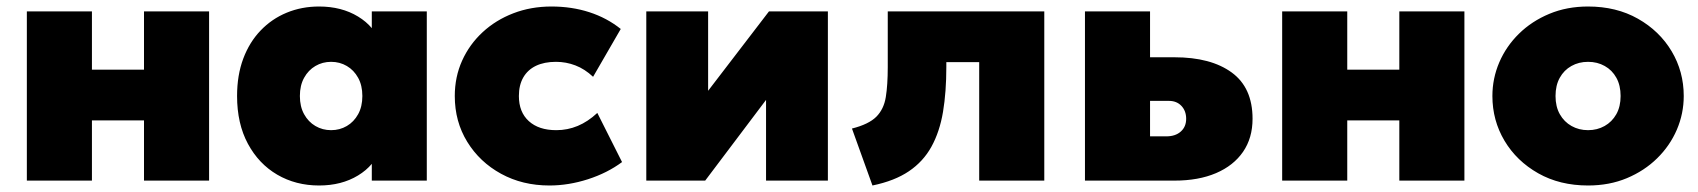

<svg xmlns="http://www.w3.org/2000/svg" viewBox="-20 -555 5218 590"><path d="M62.5 0V-520H262.5V-341H422.5V-520H622.5V0H422.5V-185H262.5V0Z M960.5 15Q889 15 832 -18.2Q775 -51.5 741.8 -113.2Q708.5 -175 708.5 -260Q708.5 -324 727.5 -374.8Q746.5 -425.5 780.8 -461.2Q815 -497 861 -516Q907 -535 960.5 -535Q1029.5 -535 1080.2 -504.2Q1131 -473.5 1149.5 -421L1122.5 -378V-520H1291.5V0H1122.5V-142L1149.5 -99Q1131 -46.5 1080.2 -15.8Q1029.5 15 960.5 15ZM997.5 -155Q1024 -155 1045.8 -167.8Q1067.5 -180.5 1080.5 -204Q1093.5 -227.5 1093.5 -260Q1093.5 -292.5 1080.5 -316Q1067.5 -339.5 1045.8 -352.2Q1024 -365 997.5 -365Q971 -365 949.2 -352.2Q927.5 -339.5 914.5 -316Q901.5 -292.5 901.5 -260Q901.5 -227.5 914.5 -204Q927.5 -180.5 949.2 -167.8Q971 -155 997.5 -155Z M1668.5 15Q1585.5 15 1519.8 -21Q1454 -57 1415.8 -119.2Q1377.5 -181.5 1377.5 -260Q1377.5 -318.5 1400 -368.5Q1422.5 -418.5 1463 -456Q1503.5 -493.5 1557.5 -514.2Q1611.5 -535 1674.5 -535Q1737 -535 1791 -517.5Q1845 -500 1887.5 -466L1802.5 -319Q1777 -343 1748.2 -354Q1719.5 -365 1688.5 -365Q1652.5 -365 1627 -352.8Q1601.5 -340.5 1588 -317Q1574.5 -293.5 1574.5 -260Q1574.5 -210.5 1605 -182.8Q1635.5 -155 1689.5 -155Q1724 -155 1755.2 -168Q1786.5 -181 1815.5 -208L1891.5 -57Q1846.5 -23.5 1786.8 -4.2Q1727 15 1668.5 15Z M1966 0V-520H2156V-276L2343 -520H2524V0H2334V-248L2147 0Z M2661 15 2598 -160Q2649.5 -173 2672.8 -196.2Q2696 -219.5 2702 -256.8Q2708 -294 2708 -349V-520H3189V0H2989V-364H2888V-349Q2888 -272.5 2877.8 -211.2Q2867.5 -150 2842.2 -104.2Q2817 -58.5 2773 -28.8Q2729 1 2661 15Z M3314 0V-520H3514V-136H3564Q3592 -136 3608.5 -150.8Q3625 -165.5 3625 -190Q3625 -214 3610.5 -229.5Q3596 -245 3572 -245H3496V-379H3589Q3701 -379 3765 -332.2Q3829 -285.5 3829 -190Q3829 -131 3799.8 -88.5Q3770.5 -46 3716.8 -23Q3663 0 3589 0Z M3920 0V-520H4120V-341H4280V-520H4480V0H4280V-185H4120V0Z M4860 15Q4773 15 4706.8 -22.5Q4640.5 -60 4603.2 -122.5Q4566 -185 4566 -260Q4566 -314 4587.2 -363.5Q4608.5 -413 4647.8 -451.5Q4687 -490 4741 -512.5Q4795 -535 4860 -535Q4947 -535 5013.2 -497.5Q5079.5 -460 5116.8 -397.5Q5154 -335 5154 -260Q5154 -206 5132.8 -156.5Q5111.5 -107 5072.2 -68.5Q5033 -30 4979.2 -7.5Q4925.5 15 4860 15ZM4860 -155Q4888 -155 4910.8 -167.8Q4933.5 -180.5 4946.8 -204Q4960 -227.5 4960 -260Q4960 -292.5 4947 -316Q4934 -339.5 4911.2 -352.2Q4888.5 -365 4860 -365Q4831.5 -365 4808.8 -352.2Q4786 -339.5 4773 -316Q4760 -292.5 4760 -260Q4760 -227.5 4773.2 -204Q4786.5 -180.5 4809.2 -167.8Q4832 -155 4860 -155Z"/></svg>

Font: Geologica Black
Style: Regular
Weight: 900
Designer: Sindre Bremnes, Frode Helland
Foundry: Monokrom Skriftforlag AS
Version: Version 1.010;gftools[0.9.28]